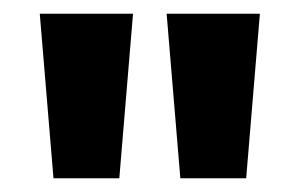

<svg xmlns="http://www.w3.org/2000/svg" viewBox="-20 -720 437 280"><path d="M58 -460 38 -700H174L154 -460ZM243 -460 223 -700H359L339 -460Z"/></svg>

Font: Tektur SemiCondensed SemiBold
Style: Regular
Weight: 600
Width: 4
Designer: Adam Jagosz
Foundry: Adam Jagosz
Version: Version 1.005;gftools[0.9.30]